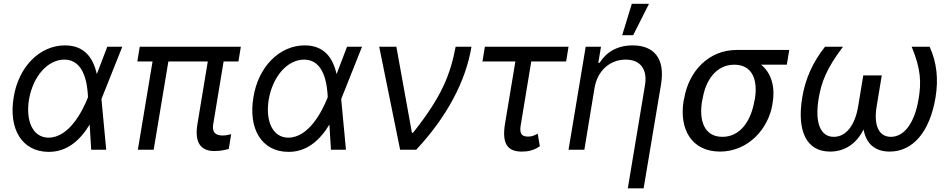

<svg xmlns="http://www.w3.org/2000/svg" viewBox="-20 -793 5027 1017"><path d="M235.8 11.4C331.7 12.8 402.3 -46.2 454.9 -133.2L463.1 0H542.6L517.4 -267.4L518.5 -271.3L627.8 -545.5H548.3L492.9 -400.6C473 -488.6 426.1 -552.6 323.9 -552.6C190.3 -552.6 78.1 -438.9 52.6 -278.4C24.1 -109.4 96.6 9.9 235.8 11.4ZM133.5 -265.6C154.8 -389.2 233 -477.3 321 -477.3C427.6 -477.3 443.2 -345.2 446 -279.8V-278.1L444.6 -274.1C416.2 -203.1 345.2 -63.9 237.2 -63.9C154.8 -63.9 115.1 -150.6 133.5 -265.6Z M1255.7 -545.5H720.2L707.4 -467.3H788L710.2 0H794L871.8 -467.3H1080.6L1025.6 -134.9C1008.5 -29.8 1049.7 7.1 1116.5 7.1C1150.6 7.1 1176.1 0 1191.8 -4.3L1204.5 -82.4C1194.6 -79.5 1176.1 -75.3 1160.5 -75.3C1132.1 -75.3 1100.9 -83.8 1109.4 -134.9L1164.4 -467.3H1242.9Z M1505.7 11.4C1601.6 12.8 1672.2 -46.2 1724.8 -133.2L1733 0H1812.5L1787.3 -267.4L1788.4 -271.3L1897.7 -545.5H1818.2L1762.8 -400.6C1742.9 -488.6 1696 -552.6 1593.8 -552.6C1460.2 -552.6 1348 -438.9 1322.4 -278.4C1294 -109.4 1366.5 9.9 1505.7 11.4ZM1403.4 -265.6C1424.7 -389.2 1502.8 -477.3 1590.9 -477.3C1697.4 -477.3 1713.1 -345.2 1715.9 -279.8V-278.1L1714.5 -274.1C1686.1 -203.1 1615.1 -63.9 1507.1 -63.9C1424.7 -63.9 1384.9 -150.6 1403.4 -265.6Z M2099.4 0H2184.7C2348 -174.7 2447.4 -363.6 2477.3 -545.5H2393.5C2365.1 -397.7 2321 -282.7 2167.6 -89.5H2161.9L2079.5 -545.5H1988.6Z M2991.5 -545.5H2548.3L2535.5 -467.3H2709.9L2654.8 -136.4C2637.8 -31.2 2669 9.9 2742.9 9.9C2774.1 9.9 2804 5.7 2839.5 -18.5L2828.1 -85.2C2816.8 -78.1 2798.3 -69.6 2781.2 -69.6C2758.5 -69.6 2727.3 -69.6 2738.6 -132.1L2794 -467.3H2978.7Z M3129.3 -328.1C3146.3 -423.3 3214.5 -477.3 3294 -477.3C3372.2 -477.3 3410.5 -426.1 3396.3 -340.9L3305.4 204.5H3389.2L3481.5 -346.6C3504.3 -485.8 3441.8 -552.6 3331 -552.6C3248.6 -552.6 3190.3 -515.6 3156.2 -460.2H3149.1L3163.4 -545.5H3082.4L2991.5 0H3075.3ZM3275.6 -606.5H3333.8L3417.6 -772.7H3326.7Z M3603.7 -269.9 3600.9 -258.5C3576.7 -106.5 3644.9 9.9 3794 9.9C3943.2 9.9 4049.7 -110.8 4071 -238.6L4072.4 -248.6C4087.4 -336.6 4063.9 -407.7 4011.4 -450.3H4147.7L4160.5 -528.4H3882.1C3734.4 -528.4 3627.8 -416.2 3603.7 -269.9ZM3698.9 -258.5 3701.7 -269.9C3717.3 -366.5 3772.7 -450.3 3869.3 -450.3C3967.3 -450.3 3994.3 -366.5 3978.7 -269.9L3975.9 -258.5C3958.8 -156.2 3903.4 -68.2 3806.8 -68.2C3708.8 -68.2 3681.8 -156.2 3698.9 -258.5Z M4445.3 -545.5H4350.1C4285.2 -463.8 4245.7 -375.4 4229.4 -277C4199.6 -95.9 4253.6 9.9 4376.4 9.9C4454.5 9.9 4515.6 -30.9 4554.3 -107.2C4567.8 -30.9 4615.1 9.9 4693.2 9.9C4816.1 9.9 4905.5 -95.9 4935.4 -277C4951.7 -375.4 4941.4 -463.8 4904.1 -545.5H4808.9C4858 -427.9 4860.4 -357.2 4845.9 -269.9C4824.9 -142 4769.9 -68.2 4698.9 -68.2C4637.4 -68.2 4606.2 -124.6 4623.6 -230.1L4650.6 -393.5H4552.6L4525.6 -230.1C4508.2 -124.6 4458.5 -68.2 4396.3 -68.2C4326 -68.2 4295.1 -142 4316.1 -269.9C4330.6 -357.2 4356.5 -427.9 4445.3 -545.5Z"/></svg>

Font: Magic Ui Pro
Style: Italic
Weight: 400
Italic angle: -9.39999°
Designer: Stefan Endress, Andreas Faust
Version: Version 1.000;FEAKit 1.0